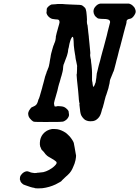

<svg xmlns="http://www.w3.org/2000/svg" viewBox="-20 -659 772 1064"><path d="M268 56Q273 56 283 56Q293 56 297 57Q320 61 343 76Q349 80 357 88Q368 98 374 107Q390 129 390 139Q390 140 391 144.5Q392 149 393.5 157.5Q395 166 396 172Q399 185 400 195Q401 200 401.5 202.5Q402 205 401 212Q399 230 395 241Q394 244 393 248Q391 254 386 265Q381 278 374 289Q365 302 360 306Q358 309 353.5 312.5Q349 316 346 319Q345 320 338.5 326Q332 332 326 338Q320 344 321 344L314 349Q304 355 288 363Q254 379 215 384Q205 385 190 385Q178 385 174 384Q173 383 170 382Q160 381 148 377Q137 374 130.5 371Q124 368 119 367Q108 364 103 358Q98 354 94 347Q93 345 92 340L90 335L91 323Q93 313 102 304Q115 291 130 290L135 291Q135 291 142 293Q144 294 146.5 295Q149 296 152.5 297Q156 298 157 298Q160 299 171 300Q184 300 184 299Q185 298 193 298Q209 297 220 295Q236 291 249 284Q269 274 283 260Q290 253 292 249Q296 242 291 236.5Q286 231 262 217Q247 209 241 204Q234 198 234 197Q233 197 233 196.5Q233 196 230 192.5Q227 189 225.5 186.5Q224 184 220.5 180.5Q217 177 214.5 174.5Q212 172 212 172Q212 172 211 171Q210 170 209 167.5Q208 165 207 162.5Q206 160 205 157.5Q204 155 203 154Q200 142 201 131Q202 104 218 84Q237 61 268 56ZM536 -639Q539 -639 616 -639H694L698 -638Q707 -635 713 -630Q725 -620 728 -611Q732 -602 732 -596Q732 -587 728 -581Q724 -573 718 -566Q709 -556 700 -555Q689 -553 685 -549Q681 -545 681 -538Q681 -536 681 -534Q680 -527 674 -508Q667 -483 665 -474Q664 -469 663 -466Q662 -461 656 -439Q653 -428 651 -420Q649 -412 646 -400.5Q643 -389 642.5 -389Q642 -389 638.5 -374Q635 -359 633.5 -353.5Q632 -348 629.5 -338Q627 -328 625 -322Q623 -316 623 -313Q617 -289 612 -271Q608 -259 607 -259Q607 -259 606 -256.5Q605 -254 604 -251Q600 -241 595 -229Q590 -218 589 -212Q588 -198 583 -181Q581 -174 581 -171Q579 -164 574 -149Q569 -132 566 -126Q564 -118 559 -100Q558 -95 556.5 -89Q555 -83 553 -76.5Q551 -70 550 -65Q544 -50 543 -43Q540 -31 535.5 -21Q531 -11 523 -3Q517 2 512 6Q505 10 496 12Q491 13 481 13Q470 13 462 10Q459 9 457 8Q452 7 444 -1Q435 -10 430 -20Q424 -33 421 -71Q420 -77 420 -79Q420 -81 420.5 -82.5Q421 -84 421 -86L419 -92L417 -107Q416 -117 416 -121Q415 -134 413 -156Q412 -162 411 -175Q408 -206 407 -213Q407 -218 406 -225Q404 -245 404.5 -245Q405 -245 406 -252Q406 -266 407 -276Q407 -281 407 -287Q408 -295 407 -296Q407 -300 403 -316Q399 -332 398 -342Q398 -346 397.5 -348Q397 -350 396 -356Q393 -377 392 -381Q391 -386 389 -407Q388 -416 388.5 -419.5Q389 -423 388 -431Q387 -439 387 -442Q387 -449 384 -454Q383 -455 381.5 -455Q380 -455 377 -450Q371 -440 369 -431Q367 -425 365.5 -419Q364 -413 363 -407Q361 -394 359 -389Q357 -381 357 -375Q357 -371 351 -350Q348 -341 346 -336.5Q344 -332 342 -326Q340 -319 335 -307Q333 -302 332 -300Q330 -293 329 -274Q328 -265 321 -240Q319 -234 317.5 -229Q316 -224 314 -216Q312 -208 310.5 -203.5Q309 -199 307.5 -194.5Q306 -190 303 -178Q300 -166 298 -156Q291 -134 288 -121Q285 -111 282.5 -102Q280 -93 279.5 -88.5Q279 -84 280.5 -78Q282 -72 282 -71Q282 -70 284 -69Q285 -69 288.5 -69Q292 -69 293 -69Q294 -69 294 -70L301 -71Q309 -71 317 -70Q334 -69 345 -60Q363 -46 361 -34Q361 -31 362 -28Q363 -22 362 -18Q361 -12 356 -5Q352 2 343 8Q336 13 329 15Q324 16 308 16.5Q292 17 234 17Q176 17 171 16Q161 14 161 12Q161 11 158 9.5Q155 8 152 4Q139 -8 137 -21Q135 -30 137 -36Q139 -45 147 -55Q150 -58 151 -60Q153 -64 166 -69Q173 -72 178 -76Q187 -83 192 -104Q194 -111 196 -113Q198 -118 200 -125Q205 -142 213 -170Q215 -179 216.5 -184Q218 -189 219.5 -194.5Q221 -200 223.5 -209.5Q226 -219 227 -223Q228 -227 230 -235Q232 -239 232.5 -241.5Q233 -244 233.5 -245.5Q234 -247 234 -247.5Q234 -248 235 -248L238 -258Q239 -263 239.5 -263Q240 -263 241.5 -267Q243 -271 243.5 -272Q244 -273 245 -276.5Q246 -280 249 -286Q252 -295 253 -303Q254 -308 254.5 -309.5Q255 -311 255 -314Q257 -324 257 -326Q257 -327 258 -331.5Q259 -336 260 -342Q261 -348 261.5 -352.5Q262 -357 264 -364Q266 -371 270.5 -387.5Q275 -404 276 -406Q278 -408 280 -416Q282 -421 283 -423Q287 -432 288 -441Q288 -444 289 -448Q290 -452 289 -454Q289 -457 294 -476Q297 -486 298.5 -492Q300 -498 302 -505Q310 -531 310 -536Q310 -541 309 -543.5Q308 -546 306 -548Q302 -552 285 -552Q268 -553 259 -559Q243 -569 238 -585Q237 -589 237.5 -590Q238 -591 238.5 -596.5Q239 -602 239 -605V-607Q238 -607 239 -610Q241 -615 245 -620L254 -628Q254 -627 256 -629Q265 -635 266 -634Q267 -634 271 -634.5Q275 -635 287 -635.5Q299 -636 301 -637Q304 -637 312 -637Q320 -637 324 -637Q328 -636 342 -635.5Q356 -635 361.5 -634.5Q367 -634 383.5 -633.5Q400 -633 409 -632.5Q418 -632 422 -632Q432 -632 440 -626Q442 -624 446 -620Q450 -616 450.5 -616.5Q451 -617 452 -614.5Q453 -612 454.5 -609.5Q456 -607 456 -605Q459 -595 460 -579Q460 -573 461 -568Q462 -554 462 -550Q462 -548 461.5 -541.5Q461 -535 462 -531Q463 -527 463.5 -523.5Q464 -520 465 -519Q466 -516 468 -493Q469 -486 469 -482Q471 -468 472 -457Q472 -451 472.5 -449.5Q473 -448 474 -434.5Q475 -421 476 -415Q478 -398 480 -372Q480 -367 480.5 -365Q481 -363 480 -359Q479 -355 480 -348Q481 -337 482 -336Q484 -334 485 -314Q486 -310 487 -299Q490 -270 490 -257Q490 -250 490 -232V-215L491 -208Q493 -201 493 -195Q495 -178 498 -178Q500 -178 503 -185Q503 -187 504 -188Q505 -189 505 -189.5Q505 -190 506 -192Q507 -194 507 -195.5Q507 -197 508 -198Q511 -202 511 -210Q512 -215 512 -216Q513 -223 514 -229Q514 -231 514.5 -233Q515 -235 514.5 -236.5Q514 -238 515 -240Q516 -242 516 -245Q516 -248 515.5 -248Q515 -248 521 -270Q523 -279 524.5 -285Q526 -291 528 -299Q535 -322 540 -344Q544 -360 548 -374Q550 -382 554 -395Q563 -430 572 -463Q573 -470 576.5 -482.5Q580 -495 581 -500Q589 -529 590 -535Q591 -541 587 -546Q584 -550 575 -552Q568 -553 566.5 -553.5Q565 -554 555 -554Q539 -554 527 -556Q524 -556 519.5 -559Q515 -562 510.5 -566.5Q506 -571 504 -575Q498 -585 498 -596Q498 -612 511 -625Q522 -637 536 -639Z"/></svg>

Font: TT2020 Style E
Style: Italic
Weight: 400
Italic angle: -15°
Version: Version 0.2.000